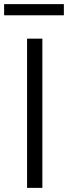

<svg xmlns="http://www.w3.org/2000/svg" viewBox="-51 -909 329 929"><path d="M80 0H154V-722H80ZM258 -835V-889H-31V-835Z"/></svg>

Font: Perun Light
Style: Regular
Weight: 300
Foundry: Copyright (c) Stefan Peev, Context Ltd, 2016
Version: Version 1.089